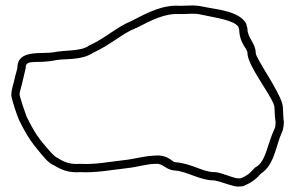

<svg xmlns="http://www.w3.org/2000/svg" viewBox="-20 -701 1071 696"><path d="M21 -356C21 -343 43 -279 49 -266C81 -201 101 -177 117 -158C135 -136 154 -110 177 -101C204 -84 233 -74 271 -77C328 -74 383 -85 445 -92C474 -95 514 -107 543 -107C572 -110 580 -85 613 -83C659 -80 703 -47 757 -47C776 -44 808 -31 831 -26C842 -23 857 -26 861 -26C889 -38 905 -48 925 -71C976 -104 979 -172 1003 -224C1007 -233 1009 -248 1009 -260C1005 -281 1008 -309 1003 -326C989 -376 907 -490 907 -509C907 -544 877 -564 877 -596C877 -602 873 -608 873 -614C848 -662 766 -666 715 -677C684 -684 666 -680 633 -680C570 -684 518 -657 459 -626C405 -605 360 -561 303 -536C274 -514 217 -520 177 -512C135 -503 43 -525 43 -455C40 -440 36 -431 33 -416C30 -399 21 -378 21 -356ZM51 -357C51 -372 59 -389 63 -411C66 -423 68 -431 72 -449L73 -452V-455C73 -489 113 -468 183 -483C213 -489 276 -481 318 -510C380 -538 424 -580 470 -598L471 -599H473C533 -630 578 -653 631 -650H632H633C670 -650 683 -654 709 -648C765 -636 827 -628 844 -604C845 -598 847 -595 847 -594C849 -540 877 -526 877 -509C877 -463 962 -359 974 -318C976 -311 975 -283 979 -258C979 -248 977 -237 976 -236C947 -174 945 -119 909 -96L905 -94L902 -91C885 -72 877 -65 854 -55C847 -54 839 -55 839 -55H838H837C818 -59 787 -73 762 -77H759H757C715 -77 674 -109 615 -113C603 -114 590 -141 542 -137C505 -136 467 -125 442 -122C378 -115 325 -104 273 -107H271H269C238 -105 216 -111 193 -126L191 -128L188 -129C177 -133 160 -153 140 -177C124 -196 107 -216 76 -279C73 -286 53 -346 51 -357Z"/></svg>

Font: Camosport
Style: Oln
Weight: 400
Version: Version 001.000